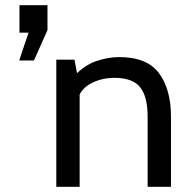

<svg xmlns="http://www.w3.org/2000/svg" viewBox="-20 -720 735 740"><path d="M111 -487H54L90 -594H55V-700H163V-604ZM197 0V-490H267L285 -396L250 -411Q299.5 -466 346.8 -483Q394 -500 439 -500Q546.5 -500 592.8 -438Q639 -376 639 -270V0H549V-270Q549 -348 520 -384Q491 -420 421 -420Q371.5 -420 330.2 -398.2Q289 -376.5 276 -329L287 -384V0Z"/></svg>

Font: Cabin Resolve
Style: Regular-Resolve
Weight: 400
Designer: Pablo Impallari
Foundry: Pablo Impallari. http://www.impallari.com Igino Marini. http://www.ikern.com
Version: Version 3.001